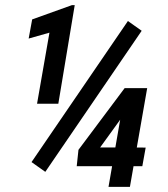

<svg xmlns="http://www.w3.org/2000/svg" viewBox="-20 -729 656 749"><path d="M271.5 -709 207.5 -324.2H124.5L172.9 -601.6L91.8 -578.6L105.5 -653.3L260.7 -709ZM532.7 -608.9 156.7 -58.6 103 -96.7 479 -647ZM548.3 -153.3 535.2 -80.6H279.3L286.1 -144.5L466.3 -385.3H538.6L445.8 -257.8L370.6 -153.8ZM554.2 -385.3 486.8 0H403.3L470.2 -385.3Z"/></svg>

Font: Roboto Condensed Medium
Style: Italic
Weight: 500
Italic angle: -12°
Designer: Christian Robertson
Foundry: Google
Version: Version 3.0; 2020